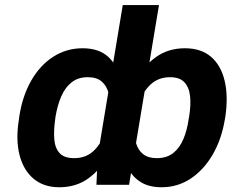

<svg xmlns="http://www.w3.org/2000/svg" viewBox="-20 -748 988 777"><path d="M891.9 -275.4 890.1 -265.6Q876.9 -185 841 -122.9Q805 -60.8 752.1 -25.5Q699.2 9.8 633.9 9.8Q583.9 9.8 550.5 -10.5Q517.2 -30.8 498 -67.4Q478.8 -104 471.5 -153.3Q464.2 -202.6 466.5 -260.8L469.2 -275.6Q492 -356.9 526.9 -419.4Q561.7 -481.9 611.5 -517.3Q661.3 -552.7 728.5 -552.7Q793.5 -552.7 833.9 -518.2Q874.2 -483.7 889.1 -421.2Q904 -358.7 891.9 -275.4ZM743.5 -265.6 745.2 -275.4Q753.2 -323 749.2 -359Q745.2 -395.1 725.9 -415.4Q706.5 -435.8 667.9 -435.5Q615.7 -435.8 581.1 -397.8Q546.5 -359.8 532.1 -296L523.4 -241.5Q521.6 -201.4 529.8 -171.3Q538 -141.2 558.7 -124.6Q579.4 -108 614.5 -108Q655.2 -108 681.4 -129Q707.6 -150 722.4 -185.9Q737.3 -221.7 743.5 -265.6ZM375.4 -116.7 476.8 -727.5H623.4L502.3 0H370.2ZM56.7 -265.6 57.9 -275.4Q70.4 -358.7 106 -421.2Q141.7 -483.7 195.2 -518.2Q248.8 -552.7 314.1 -552.7Q381 -552.7 418.7 -517.3Q456.4 -481.9 470.5 -419.3Q484.6 -356.7 480.9 -275.6L477.6 -260.8Q455.8 -183.4 421.1 -122.2Q386.3 -60.9 336.9 -25.6Q287.4 9.8 220.2 9.8Q156.1 9.8 114.9 -25.5Q73.8 -60.8 58.5 -122.9Q43.3 -185 56.7 -265.6ZM204.6 -275.4 203.4 -265.6Q197.1 -221.7 199.6 -185.9Q202.1 -150 220.6 -129Q239.1 -108 280 -108Q332.2 -107.7 365.7 -144.2Q399.2 -180.7 415.5 -241.5L424.3 -296Q427.8 -338.2 419.9 -369.6Q411.9 -401 391.3 -418.4Q370.6 -435.8 335.2 -435.5Q296.9 -435.8 270.6 -415.4Q244.3 -395.1 228.4 -359Q212.5 -323 204.6 -275.4Z"/></svg>

Font: Inter
Style: Italic
Weight: 400
Italic angle: -9.3988°
Designer: Rasmus Andersson
Foundry: rsms
Version: Version 4.001;git-66647c0bb